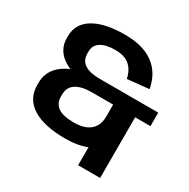

<svg xmlns="http://www.w3.org/2000/svg" viewBox="-180 -876 1137 1153"><g transform="rotate(30 388.0 -300.0)"><path d="M362.9 10.1Q214.2 10.1 135.6 -40Q57 -90 57 -184.6V-200Q57 -269.7 105.7 -318Q154.5 -366.3 243 -385.3L244.5 -348.6Q160.5 -365.6 115.2 -409.2Q69.9 -452.8 69.9 -517.4V-531.4Q69.9 -617 146.5 -663.6Q223.1 -710.1 362.9 -710.1Q489.7 -710.1 562.7 -655.8Q635.7 -601.4 653.7 -500.3L504.6 -485Q493.2 -541.5 457.8 -571.5Q422.4 -601.5 359.8 -601.5Q293.9 -601.5 258.5 -579Q223.1 -556.5 223.1 -513.3V-499.4Q223.1 -451.9 258.5 -428.1Q293.9 -404.3 363.7 -404.3H769.3V-310.6H363.7Q291 -310.6 252.9 -285.4Q214.8 -260.2 214.8 -209.8V-195.4Q214.8 -148.5 249.2 -123.8Q283.5 -99 360.3 -99Q409 -99 442.4 -113.8Q475.9 -128.7 493.2 -157.2Q510.5 -185.6 510.5 -225.2H653.5Q653.5 -153.1 618.8 -100.3Q584.1 -47.5 519.3 -18.7Q454.4 10.1 362.9 10.1ZM663.2 -360.8V110H510.5V-360.8Z"/></g></svg>

Font: Pathway Extreme 8pt Thin
Style: Regular
Weight: 100
Version: Version 1.001;gftools[0.9.26]